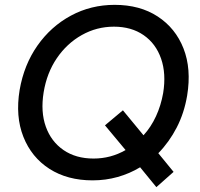

<svg xmlns="http://www.w3.org/2000/svg" viewBox="-20 -732 823 792"><path d="M362 12Q258 12 184 -35.5Q110 -83 76.5 -167.5Q43 -252 61 -361Q79 -465 134.5 -544Q190 -623 272.5 -667.5Q355 -712 453 -712Q557 -712 630.5 -664Q704 -616 737 -532Q770 -448 752 -338Q740 -266 709 -206Q678 -146 633 -100L696 -23L625 40L558 -42Q515 -16 465.5 -2Q416 12 362 12ZM366 -78Q437 -78 498 -113L413 -215L487 -277L572 -174Q603 -208 623.5 -252.5Q644 -297 653 -348Q666 -428 644.5 -490Q623 -552 572.5 -587Q522 -622 450 -622Q379 -622 317.5 -587.5Q256 -553 214.5 -492Q173 -431 160 -351Q147 -271 169 -209.5Q191 -148 242 -113Q293 -78 366 -78Z"/></svg>

Font: Figtree Medium
Style: Italic
Weight: 500
Italic angle: -9.5°
Foundry: Erik Kennedy
Version: Version 2.001; ttfautohint (v1.8.4.7-5d5b);gftools[0.9.27]